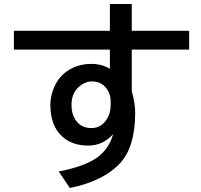

<svg xmlns="http://www.w3.org/2000/svg" viewBox="-20 -855 1010 964"><path d="M531.7 -835H641.6V-700.2H929.7V-606H641.6V-397Q658.7 -336.9 658.7 -290Q658.7 -116.2 582 -34.7Q498.5 54.7 330.6 88.9L274.9 5.9Q405.3 -19 468.3 -64.5Q527.3 -107.4 547.9 -181.2Q495.6 -124 423.3 -124Q342.3 -124 292 -169.9Q232.9 -224.1 232.9 -327.1Q232.9 -381.3 258.8 -431.6Q275.9 -463.9 300.8 -485.4Q358.4 -534.2 439 -534.2Q490.2 -534.2 531.7 -509.8V-606H49.8V-700.2H531.7ZM535.6 -328.1V-346.2Q535.6 -377.4 521 -401.4Q493.7 -446.3 441.9 -446.3Q415.5 -446.3 392.6 -431.6Q338.9 -397.9 338.9 -328.1Q338.9 -284.2 358.4 -253.9Q385.7 -211.9 439 -211.9Q487.3 -211.9 515.6 -255.4Q535.6 -286.1 535.6 -328.1Z"/></svg>

Font: BIZ UDPGothic
Style: Bold
Weight: 700
Designer: TypeBank Co., Ltd.
Foundry: Morisawa Inc.
Version: Version 1.051